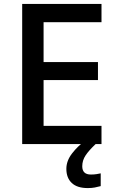

<svg xmlns="http://www.w3.org/2000/svg" viewBox="-20 -734 595 978"><path d="M497 0H93V-714H497V-621H202V-418H479V-326H202V-93H497ZM399 113Q399 155 443 155Q459 155 471.5 153Q484 151 493 149V214Q478 218 463 221Q448 224 427 224Q373 224 345.5 198Q318 172 318 126Q318 85 347.5 47Q377 9 414 -17L467 0Q433 32 416 57.5Q399 83 399 113Z"/></svg>

Font: Noto Sans Lao Medium
Style: Regular
Weight: 500
Designer: Monotype Design Team
Foundry: Monotype Imaging Inc.
Version: Version 2.003; ttfautohint (v1.8.4.7-5d5b)